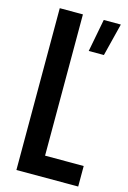

<svg xmlns="http://www.w3.org/2000/svg" viewBox="-122 -859 613 917"><g transform="rotate(15 185.0 -400.0)"><path d="M55.5 0V-800H170V-101.5H361V0ZM242 -638.5 273 -800H357.5L317 -638.5Z"/></g></svg>

Font: Big Shoulders Text Thin
Style: Bold
Weight: 700
Version: Version 2.002